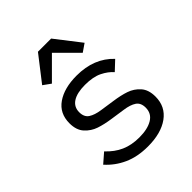

<svg xmlns="http://www.w3.org/2000/svg" viewBox="-215 -892 1030 1030"><g transform="rotate(-45 300.0 -376.5)"><path d="M67 -89 121 -136Q159 -95 204 -75Q249 -55 308 -55Q371 -55 408 -77.5Q445 -100 445 -144Q445 -181 421 -197Q397 -213 354 -219L273 -231Q224 -238 187 -250.5Q150 -263 123 -292.5Q96 -322 96 -374Q96 -449 153 -488.5Q210 -528 304 -528Q436 -528 514 -445L462 -396Q439 -423 400.5 -442Q362 -461 301 -461Q240 -461 207.5 -440Q175 -419 175 -379Q175 -342 199.5 -326Q224 -310 266 -304L347 -292Q397 -285 434 -272.5Q471 -260 497.5 -230.5Q524 -201 524 -149Q524 -73 465 -30.5Q406 12 306 12Q228 12 169 -14.5Q110 -41 67 -89ZM348 -765 459 -622 414 -591 297 -708 180 -591 137 -622 248 -765Z"/></g></svg>

Font: iA Writer Quattro V
Style: Regular
Weight: 400
Designer: Mike Abbink, Paul van der Laan, Pieter van Rosmalen, Oliver Reichenstein
Foundry: Information Architects Inc.
Version: Version 2.000